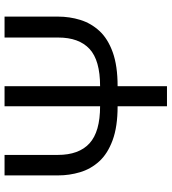

<svg xmlns="http://www.w3.org/2000/svg" viewBox="25 -779 754 844"><g transform="rotate(-90 402.0 -357.0)"><path d="M751 -714V-479Q751 -428 736.5 -381Q722 -334 688 -297Q654 -260 594.5 -238.5Q535 -217 445 -217V0H357V-217Q267 -217 207.5 -239Q148 -261 114.5 -298Q81 -335 67 -382Q53 -429 53 -478V-714H143V-480Q143 -387 194 -340.5Q245 -294 357 -294V-714H445V-294Q559 -294 609 -340.5Q659 -387 659 -478V-714Z"/></g></svg>

Font: Noto IKEA Arabic
Style: Regular
Weight: 400
Designer: Monotype Design Team
Foundry: Monotype Imaging Inc.
Version: Version 1.200